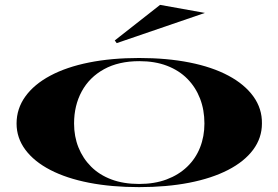

<svg xmlns="http://www.w3.org/2000/svg" viewBox="-20 -753 1143 788"><path d="M551 -515Q665 -515 758 -496.5Q851 -478 917.5 -442.5Q984 -407 1020 -357Q1056 -307 1055 -246Q1055 -187 1019 -138.5Q983 -90 916 -55.5Q849 -21 756.5 -3Q664 15 551 15Q438 15 345.5 -3Q253 -21 186.5 -55.5Q120 -90 84 -138.5Q48 -187 48 -246Q48 -307 84 -357Q120 -407 186.5 -442.5Q253 -478 345.5 -496.5Q438 -515 551 -515ZM552 -502Q467 -502 407 -469Q347 -436 315.5 -378Q284 -320 284 -246Q284 -193 302 -148Q320 -103 354 -69Q388 -35 437.5 -16.5Q487 2 551 2Q614 2 663.5 -16.5Q713 -35 748 -68.5Q783 -102 801 -147.5Q819 -193 819 -246Q819 -302 801 -348.5Q783 -395 749 -429.5Q715 -464 665.5 -483Q616 -502 552 -502ZM459 -576 451 -587 637 -733 821 -700Z"/></svg>

Font: Kalnia Expanded
Style: Regular
Weight: 400
Width: 7
Designer: Frida Medrano
Foundry: Frida Medrano
Version: Version 1.105